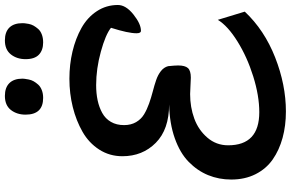

<svg xmlns="http://www.w3.org/2000/svg" viewBox="-223 -925 1195 789"><g transform="rotate(-90 374.5 -530.5)"><path d="M687.5 -232.9 721.2 -122.1Q645.5 -41.5 533 2.7Q420.4 46.9 311 46.9Q252.4 46.9 202.4 33.2Q152.3 19.5 113.8 -7.3Q75.2 -34.2 53.2 -77.9Q31.2 -121.6 31.2 -177.7Q31.2 -228.5 49.3 -272.7Q67.4 -316.9 103.8 -352.5Q140.1 -388.2 200.7 -409.7Q261.2 -431.2 339.8 -433.1Q237.3 -433.1 182.1 -487.8Q127 -542.5 127 -625Q127 -677.7 154.3 -720.2Q181.6 -762.7 227.3 -788.8Q272.9 -814.9 328.9 -828.9Q384.8 -842.8 445.3 -842.8Q503.9 -842.8 557.4 -830.1Q610.8 -817.4 654.1 -793.2Q697.3 -769 722.9 -730.2Q748.5 -691.4 748.5 -643.6Q748.5 -610.8 709.7 -579.8Q670.9 -548.8 642.6 -548.8Q632.3 -548.8 632.3 -566.9Q632.3 -601.1 654.8 -671.9Q627 -694.3 556.6 -713.6Q486.3 -732.9 419.4 -732.9Q385.3 -732.9 356.7 -726.8Q328.1 -720.7 304.7 -707.8Q281.2 -694.8 268.1 -672.1Q254.9 -649.4 254.9 -618.2Q254.9 -589.8 267.1 -568.8Q279.3 -547.9 299.3 -535.9Q319.3 -523.9 343.5 -515.4Q367.7 -506.8 393.1 -500.2Q418.5 -493.7 439.9 -486.3Q461.4 -479 477.1 -466.6Q492.7 -454.1 497.1 -437Q500 -409.7 500 -396Q500 -367.7 489.3 -355.7Q478.5 -343.8 449.7 -343.8Q441.9 -343.8 418.2 -345.2Q394.5 -346.7 382.3 -346.7Q328.6 -346.7 281.7 -329.6Q234.9 -312.5 203.4 -275.9Q171.9 -239.3 171.9 -190.4Q171.9 -62.5 308.1 -62.5Q375.5 -62.5 455.1 -87.4Q534.7 -112.3 598.6 -152.1Q662.6 -191.9 687.5 -232.9ZM673.8 -1035.6Q673.8 -1031.2 673.3 -1026.4Q672.9 -1021.5 670.9 -1010.5Q668.9 -999.5 663.6 -990Q658.2 -980.5 650.1 -971.2Q642.1 -961.9 627.7 -956.3Q613.3 -950.7 594.7 -950.7Q562.5 -950.7 544.2 -968.3Q525.9 -985.8 525.9 -1022.9Q525.9 -1058.6 545.4 -1083.3Q564.9 -1107.9 603 -1107.9Q637.7 -1107.9 655.8 -1089.4Q673.8 -1070.8 673.8 -1035.6ZM445.8 -1035.6Q445.8 -1031.7 445.1 -1026.4Q444.3 -1021 442.4 -1010.3Q440.4 -999.5 435.1 -990Q429.7 -980.5 421.4 -971.2Q413.1 -961.9 398.9 -956.3Q384.8 -950.7 366.7 -950.7Q297.9 -950.7 297.9 -1022.9Q297.9 -1058.6 317.1 -1083.3Q336.4 -1107.9 375 -1107.9Q409.2 -1107.9 427.5 -1089.4Q445.8 -1070.8 445.8 -1035.6Z"/></g></svg>

Font: iCiel Pacifico
Style: Regular
Weight: 400
Designer: Vernon Adams
Foundry: Vernon Adams
Version: Version 1.00 September 26, 2014, initial release